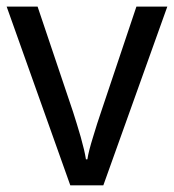

<svg xmlns="http://www.w3.org/2000/svg" viewBox="-20 -556 522 576"><path d="M290 0 481.9 -536.1H389.2L283.2 -220.2C275.9 -198.7 267.6 -173.8 259.3 -145.5C250.5 -117.2 244.6 -94.7 242.2 -78.1H237.8C235.4 -94.7 230 -117.2 222.2 -145C213.9 -172.9 206.5 -198.2 199.2 -220.2L92.8 -536.1H0L190.9 0Z"/></svg>

Font: Avrile Sans
Style: Regular
Weight: 400
Designer: Monotype Design Team, Google (font), Stefan Peev (BGR Cyrillic), Cristiano Sobral (main changes)
Foundry: The Avrile Sans Project Authors
Version: Version 3.110